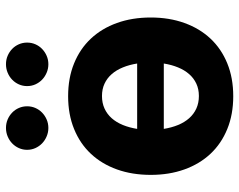

<svg xmlns="http://www.w3.org/2000/svg" viewBox="-100 -705 815 655"><g transform="rotate(-90 307.5 -377.5)"><path d="M38.4 -270.6Q38.4 -334.2 57 -386Q75.6 -437.9 110.4 -475Q145.2 -512.1 195 -532.3Q244.7 -552.6 306.8 -552.6Q369 -552.6 418.7 -532.3Q468.4 -512.1 503.2 -475Q538 -437.9 556.6 -386Q575.3 -334.2 575.3 -270.6Q575.3 -207.7 556.6 -155.9Q538 -104 503.2 -66.9Q468.4 -29.8 418.7 -9.6Q369 10.7 306.8 10.7Q244.7 10.7 195 -9.6Q145.2 -29.8 110.4 -66.9Q75.6 -104 57 -155.9Q38.4 -207.7 38.4 -270.6ZM418.3 -317.1Q414.1 -343.8 405 -365.9Q396 -388.1 382.1 -403.9Q368.3 -419.7 349.6 -428.4Q331 -437.1 307.5 -437.1Q283.7 -437.1 264.7 -428.4Q245.7 -419.7 231.7 -403.9Q217.7 -388.1 208.6 -365.9Q199.6 -343.8 195.3 -317.1ZM307.5 -106.5Q331 -106.5 349.6 -115.2Q368.3 -123.9 382.1 -139.7Q396 -155.5 405 -177.6Q414.1 -199.6 418.3 -226.2H195.3Q199.6 -199.6 208.6 -177.6Q217.7 -155.5 231.7 -139.7Q245.7 -123.9 264.7 -115.2Q283.7 -106.5 307.5 -106.5ZM341.3 -692.5Q341.3 -707.4 347.1 -720.5Q353 -733.7 363.1 -743.4Q373.2 -753.2 386.9 -758.9Q400.6 -764.6 415.8 -764.6Q431.5 -764.6 444.8 -758.9Q458.1 -753.2 468.2 -743.4Q478.3 -733.7 484 -720.5Q489.7 -707.4 489.7 -692.5Q489.7 -677.6 484 -664.4Q478.3 -651.3 468.2 -641.5Q458.1 -631.7 444.8 -625.9Q431.5 -620 415.8 -620Q400.6 -620 386.9 -625.9Q373.2 -631.7 363.1 -641.5Q353 -651.3 347.1 -664.4Q341.3 -677.6 341.3 -692.5ZM123.9 -692.5Q123.9 -707.4 129.8 -720.5Q135.7 -733.7 145.8 -743.4Q155.9 -753.2 169.6 -758.9Q183.2 -764.6 198.5 -764.6Q214.1 -764.6 227.5 -758.9Q240.8 -753.2 250.9 -743.4Q261 -733.7 266.7 -720.5Q272.4 -707.4 272.4 -692.5Q272.4 -677.6 266.7 -664.4Q261 -651.3 250.9 -641.5Q240.8 -631.7 227.5 -625.9Q214.1 -620 198.5 -620Q183.2 -620 169.6 -625.9Q155.9 -631.7 145.8 -641.5Q135.7 -651.3 129.8 -664.4Q123.9 -677.6 123.9 -692.5Z"/></g></svg>

Font: Cannonade
Style: Bold
Weight: 700
Designer: Rasmus Andersson
Foundry: rsms
Version: Version 3.012;git-f93a4a705